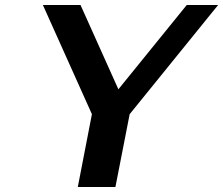

<svg xmlns="http://www.w3.org/2000/svg" viewBox="-20 -745 889 765"><path d="M439.9 0H290L346.2 -290L150.9 -725.1H300.8L451.7 -389.2L724.1 -725.1H849.1L496.6 -290Z"/></svg>

Font: Aurulent Sans
Style: BoldItalic
Weight: 700
Italic angle: -11°
Version: Version 2007.05.04